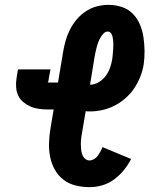

<svg xmlns="http://www.w3.org/2000/svg" viewBox="-20 -763 640 791"><path d="M349 8Q319 8 291 1Q263 -6 241 -23Q219 -40 205.5 -64.5Q192 -89 186.5 -117Q181 -145 182 -175Q183 -205 188 -234L201 -312H177Q158 -312 140 -314.5Q122 -317 106 -324Q90 -331 76.5 -342Q63 -353 55.5 -368.5Q48 -384 46.5 -402.5Q45 -421 48 -440L54 -477H188L181 -440Q181 -437 180.5 -434.5Q180 -432 179 -429Q179 -428 178.5 -427Q178 -426 178 -425Q178 -425 178 -425Q178 -425 178 -424Q178 -424 178 -424Q178 -424 177 -424Q177 -424 177 -424Q177 -424 177 -424Q177 -424 176.5 -423.5Q176 -423 176 -423Q176 -423 176.5 -423Q177 -423 177 -423H219L240 -549Q244 -573 250.5 -596Q257 -619 268.5 -641.5Q280 -664 296.5 -683.5Q313 -703 334.5 -717Q356 -731 380 -737Q404 -743 427 -743Q456 -743 482.5 -734Q509 -725 527.5 -706Q546 -687 556.5 -662Q567 -637 571 -610Q575 -583 575.5 -554Q576 -525 572 -498Q568 -472 558 -447Q548 -422 533.5 -400Q519 -378 497.5 -359Q476 -340 452.5 -328Q429 -316 403 -310Q377 -304 352 -304Q347 -304 342 -304Q337 -304 333 -305L318 -216Q316 -205 314.5 -193.5Q313 -182 313 -171Q313 -160 314 -149Q315 -138 318.5 -127.5Q322 -117 330 -109.5Q338 -102 349 -102Q358 -102 367.5 -107.5Q377 -113 383 -121.5Q389 -130 394 -139Q399 -148 402 -157L520 -108Q508 -84 490 -62Q472 -40 449.5 -23.5Q427 -7 401 0.5Q375 8 349 8ZM351 -414Q369 -414 386 -424Q403 -434 414.5 -449Q426 -464 432.5 -481.5Q439 -499 442 -517Q443 -525 444 -533Q445 -541 445.5 -549Q446 -557 446.5 -565.5Q447 -574 447 -581.5Q447 -589 446 -597Q445 -605 443.5 -612.5Q442 -620 437 -626.5Q432 -633 424 -633Q414 -633 406.5 -625Q399 -617 393.5 -607.5Q388 -598 384.5 -588.5Q381 -579 378.5 -569.5Q376 -560 374 -550.5Q372 -541 370 -531Z"/></svg>

Font: Iosevka Curly Slab XBdEx
Style: Italic
Weight: 800
Width: 7
Italic angle: -9°
Monospace: yes
Designer: Belleve Invis
Foundry: Belleve Invis
Version: Version 11.1.0; ttfautohint (v1.8.3)